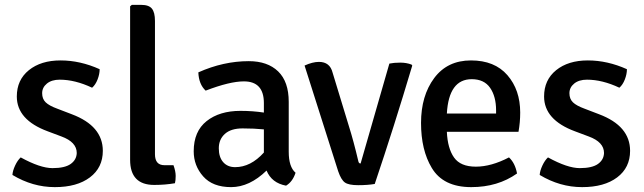

<svg xmlns="http://www.w3.org/2000/svg" viewBox="-20 -755 2642 788"><path d="M31 -37Q32 -54 42 -75.5Q52 -97 65 -109Q145 -65 195.5 -65Q246 -65 270 -82Q294 -99 295 -127Q295 -172 232 -195L176 -216Q49 -263 49 -359Q49 -427 98.5 -467Q148 -507 228.5 -507Q309 -507 389 -471Q389 -451 380.5 -429Q372 -407 358 -395Q288 -428 225 -428Q192 -428 172.5 -412Q153 -396 153 -372.5Q153 -349 167.5 -335Q182 -321 215 -309L275 -286Q402 -238 402 -136Q402 -67 349 -27Q296 13 205 13Q114 13 31 -37Z M655 -77H692Q701 -52 701 -33Q701 -14 698 -3Q658 4 613 4Q514 4 514 -99V-729L521 -735H560Q591 -735 603.5 -719.5Q616 -704 616 -669V-122Q616 -77 655 -77Z M1193 -46Q1181 -9 1154 7Q1095 -4 1074 -55Q1004 13 928.5 13Q853 13 814 -31Q775 -75 775 -134Q775 -216 828 -258Q881 -300 967 -300Q1017 -300 1063 -293V-332Q1063 -421 981 -421Q923 -421 824 -383Q796 -409 794 -458Q897 -504 1001 -504Q1078 -504 1121.5 -462Q1165 -420 1165 -337V-132Q1165 -70 1193 -46ZM945 -69Q1009 -69 1063 -129V-224Q1023 -228 975.5 -228Q928 -228 903 -205.5Q878 -183 878 -146.5Q878 -110 896 -89.5Q914 -69 945 -69Z M1460 -84 1578 -494Q1597 -498 1622.5 -498Q1648 -498 1669 -490L1672 -486Q1597 -234 1518 0Q1489 5 1450 5Q1411 5 1395.5 -6Q1380 -17 1368 -52L1230 -486Q1263 -501 1289 -501Q1334 -501 1345 -457L1412 -237Q1431 -177 1451 -92Q1453 -84 1460 -84Z M2108 -214H1814Q1817 -146 1843.5 -108.5Q1870 -71 1933 -71Q1996 -71 2069 -109Q2094 -86 2102 -43Q2023 13 1914 13Q1799 13 1752 -66Q1708 -139 1708 -250.5Q1708 -362 1762 -434.5Q1816 -507 1913 -507Q2010 -507 2062.5 -446.5Q2115 -386 2115 -293Q2115 -253 2108 -214ZM1916 -430Q1822 -430 1814 -289H2016V-302Q2016 -359 1991.5 -394.5Q1967 -430 1916 -430Z M2195 -37Q2196 -54 2206 -75.5Q2216 -97 2229 -109Q2309 -65 2359.5 -65Q2410 -65 2434 -82Q2458 -99 2459 -127Q2459 -172 2396 -195L2340 -216Q2213 -263 2213 -359Q2213 -427 2262.5 -467Q2312 -507 2392.5 -507Q2473 -507 2553 -471Q2553 -451 2544.5 -429Q2536 -407 2522 -395Q2452 -428 2389 -428Q2356 -428 2336.5 -412Q2317 -396 2317 -372.5Q2317 -349 2331.5 -335Q2346 -321 2379 -309L2439 -286Q2566 -238 2566 -136Q2566 -67 2513 -27Q2460 13 2369 13Q2278 13 2195 -37Z"/></svg>

Font: Signika
Style: Regular
Weight: 400
Designer: Anna Giedrys
Foundry: Anna Giedrys
Version: Version 1.001